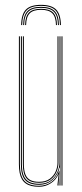

<svg xmlns="http://www.w3.org/2000/svg" viewBox="-20 -746 331 772"><path d="M137 5Q119.8 5 106.4 1.8Q93 -1.5 83.5 -8.4Q74 -15.2 67.9 -25.9Q61.8 -36.5 58.9 -51.5Q56 -66.5 56 -86V-600H60V-86Q60 -62.8 64.4 -46.1Q68.8 -29.5 77.9 -19.1Q87 -8.8 101.8 -3.9Q116.5 1 137 1Q165 1 186.6 -14.6Q208.2 -30.2 217.2 -57.5H219.2L215.5 -6V0H211.2V-4.8L215.5 -44.5H214.5Q205.2 -22.5 183.9 -8.8Q162.5 5 137 5ZM227.2 0V-600H231.2V0ZM137 -11Q119.5 -11 107.1 -15.2Q94.8 -19.5 87 -28.5Q79.2 -37.5 75.6 -51.8Q72 -66 72 -86V-600H76V-86Q76 -60.5 82.2 -44.9Q88.5 -29.2 101.9 -22.1Q115.2 -15 137 -15Q163.8 -15 180.1 -27.1Q196.5 -39.2 203.9 -57Q211.2 -74.8 211.2 -91.2V-600H215.2V-91.2Q215.2 -74.5 207.6 -55.8Q200 -37 182.9 -24Q165.8 -11 137 -11ZM137 -3Q97.8 -3 80.9 -22.2Q64 -41.5 64 -86V-600H68V-86Q68 -43.8 84 -25.4Q100 -7 137 -7Q166.5 -7 184.5 -21Q202.5 -35 210.9 -54.8Q219.2 -74.5 219.2 -91.2V-600H223.2V0H219.2V-10L221.2 -72.2H219.2Q215 -46.2 193 -24.6Q171 -3 137 -3ZM145 -726.5Q187.2 -726.5 205.8 -707.6Q224.2 -688.8 225 -645.2H221Q220.2 -686.8 202.6 -704.6Q185 -722.5 145 -722.5Q105 -722.5 87.4 -704.6Q69.8 -686.8 69 -645.2H65Q65.8 -688.8 84.2 -707.6Q102.8 -726.5 145 -726.5ZM145 -718.5Q183 -718.5 199.6 -701.5Q216.2 -684.5 217 -645.2H213Q212.5 -682.5 196.6 -698.5Q180.8 -714.5 145 -714.5Q109.2 -714.5 93.4 -698.5Q77.5 -682.5 77 -645.2H73Q73.8 -684.5 90.5 -701.5Q107.2 -718.5 145 -718.5ZM145 -710.5Q178.8 -710.5 193.6 -695.4Q208.5 -680.2 209 -645.2H205Q204.5 -678 190.5 -692.2Q176.5 -706.5 145 -706.5Q113.5 -706.5 99.5 -692.2Q85.5 -678 85 -645.2H81Q81.5 -680.2 96.4 -695.4Q111.2 -710.5 145 -710.5Z"/></svg>

Font: Big Shoulders Inline Thin
Style: Regular
Weight: 100
Designer: Patric King
Foundry: XO Type Co
Version: Version 2.002